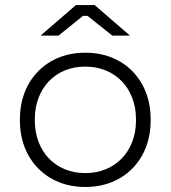

<svg xmlns="http://www.w3.org/2000/svg" viewBox="-20 -735 676 761"><path d="M495 -594 355 -715H281L141 -594H212L309 -672H327L425 -594ZM316 6H320C471 6 577 -103 577 -256V-264C577 -417 471 -526 320 -526H316C166 -526 59 -417 59 -264V-256C59 -103 166 6 316 6ZM317 -49C200 -49 118 -135 118 -257V-263C118 -385 200 -471 317 -471H319C436 -471 519 -385 519 -263V-257C519 -135 436 -49 319 -49Z"/></svg>

Font: Fixel Display Light
Style: Regular
Weight: 300
Designer: AlfaBravo + MacPaw
Foundry: Kyrylo Tkachov, Marchela Mozhyna, Serhii Makarenko, Maria Weinstein, Zakhar Kryvoshyya
Version: Version 1.211